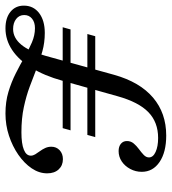

<svg xmlns="http://www.w3.org/2000/svg" viewBox="4 -640 634 709"><g transform="rotate(90 320.5 -285.0)"><path d="M70.2 11.3Q31.5 11.3 8.9 -7.3Q-13.7 -25.8 -13.7 -56.5Q-13.7 -91.9 13.7 -112.9Q41.1 -133.9 87.1 -133.9Q122.6 -133.9 154.8 -125Q187.1 -116.1 219 -103.6Q250.8 -91.1 285.5 -78.2Q320.2 -65.3 361.3 -56.5Q402.4 -47.6 454 -47.6Q496 -47.6 518.1 -56.5Q540.3 -65.3 540.3 -82.3Q540.3 -90.3 535.5 -98.4Q530.6 -106.5 523.8 -115.7Q516.9 -125 512.1 -135.5Q507.3 -146 507.3 -158.1Q507.3 -176.6 520.2 -188.7Q533.1 -200.8 553.2 -200.8Q576.6 -200.8 591.1 -185.1Q605.6 -169.4 605.6 -142.7Q605.6 -112.9 587.1 -85.5Q568.5 -58.1 537.1 -36.3Q505.6 -14.5 466.5 -1.6Q427.4 11.3 384.7 11.3Q341.1 11.3 304.8 0.4Q268.5 -10.5 236.7 -26.6Q204.8 -42.7 176.6 -58.9Q148.4 -75 122.2 -86.3Q96 -97.6 69.4 -97.6Q47.6 -97.6 34.3 -86.7Q21 -75.8 21 -58.1Q21 -39.5 35.5 -28.2Q50 -16.9 72.6 -16.9Q105.6 -16.9 130.6 -47.2Q155.6 -77.4 171.8 -137.1L241.9 -390.3Q268.5 -484.7 325.8 -533.5Q383.1 -582.3 466.1 -582.3Q527.4 -582.3 563.7 -557.7Q600 -533.1 600 -491.9Q600 -469.4 589.5 -449.6Q579 -429.8 561.7 -418.1Q544.4 -406.5 523.4 -406.5Q506.5 -406.5 496.4 -414.9Q486.3 -423.4 486.3 -437.1Q486.3 -451.6 495.2 -462.1Q504 -472.6 516.1 -481.5Q528.2 -490.3 537.5 -499.2Q546.8 -508.1 546.8 -518.5Q546.8 -533.9 526.6 -543.1Q506.5 -552.4 475 -552.4Q416.9 -552.4 379.8 -516.5Q342.7 -480.6 321 -403.2L263.7 -199.2Q245.2 -132.3 216.1 -85.1Q187.1 -37.9 150 -13.3Q112.9 11.3 70.2 11.3ZM66.1 -200 74.2 -229H446.8L438.7 -200ZM91.1 -291.1 99.2 -320.2H471.8L463.7 -291.1Z"/></g></svg>

Font: Playfair 5pt SemiExpanded Light Light
Style: Italic
Weight: 300
Italic angle: -15.6°
Version: Version 2.203